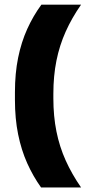

<svg xmlns="http://www.w3.org/2000/svg" viewBox="-20 -696 378 842"><path d="M214 -284.5V-265Q214 -186.5 227.5 -119.5Q241 -52.5 268 7.5Q295 67.5 335.5 126H160Q125 77 99.2 19.5Q73.5 -38 59.5 -106.8Q45.5 -175.5 45.5 -258V-291.5Q45.5 -374.5 59.5 -443Q73.5 -511.5 99.5 -569Q125.5 -626.5 161.5 -675.5H335.5Q295 -617.5 268 -557.2Q241 -497 227.5 -430Q214 -363 214 -284.5Z"/></svg>

Font: Anek Odia Medium ExtraBold
Style: Regular
Weight: 800
Version: Version 1.003